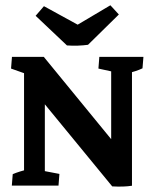

<svg xmlns="http://www.w3.org/2000/svg" viewBox="-20 -697 573 721"><path d="M401.4 2.9 75.2 -394.5 144.5 -483.4 470.7 -85 475.6 0.5Q444.3 5.4 401.4 2.9ZM70.3 -7.3V-476.6L148.4 -447.8V-7.3ZM142.6 -399.4 86.4 -416.5 21.5 -439.5 24.9 -483.4H144.5ZM475.6 0.5 397.5 -41V-476.6H475.6ZM24.4 0 27.8 -43Q51.3 -53.2 88.9 -62L70.3 -12.2V-88.9H148.4V-12.2L131.3 -57.6L203.1 -43.9L199.7 0ZM518.6 -483.4 515.1 -440.4Q490.2 -428.7 457 -421.4L475.6 -471.2V-394.5H397.5V-471.2L414.6 -425.3L349.6 -439.5L353 -483.4ZM231.4 -526.4 113.8 -637.7 145 -673.8 296.4 -590.8ZM231.4 -526.4 248 -590.3 394.5 -677.2 426.3 -642.6 310.5 -528.8Q293.5 -526.4 272.2 -525.6Q251 -524.9 231.4 -526.4Z"/></svg>

Font: Markazi Text
Style: Regular
Weight: 400
Designer: Borna Izadpanah (Arabic designer), Fiona Ross (Arabic design director) and Florian Runge (Latin designer)
Foundry: Borna Izadpanah and Florian Runge
Version: Version 1.000